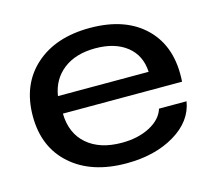

<svg xmlns="http://www.w3.org/2000/svg" viewBox="-84 -638 829 747"><g transform="rotate(-15 330.5 -264.0)"><path d="M338.9 8.8Q198.7 8.8 116 -64.2Q33.2 -137.2 33.2 -262.2Q33.2 -389.2 115.2 -463.1Q197.3 -537.1 335.9 -537.1Q480 -537.1 559.1 -458.5Q638.2 -379.9 628.9 -242.2H148.9Q150.4 -162.6 201.9 -117.9Q253.4 -73.2 341.8 -73.2Q407.2 -73.2 454.8 -98.1Q502.4 -123 515.1 -164.1H626Q613.3 -86.4 533.4 -38.8Q453.6 8.8 338.9 8.8ZM147.9 -313H513.2Q509.8 -379.9 462.4 -417.5Q415 -455.1 335.9 -455.1Q256.8 -455.1 207.5 -417Q158.2 -378.9 147.9 -313Z"/></g></svg>

Font: Lumene Sans Expanded Medium
Style: Regular
Weight: 500
Width: 7
Designer: Deni Anggara
Version: Version 1.003;Glyphs 3.1.2 (3151)